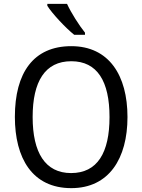

<svg xmlns="http://www.w3.org/2000/svg" viewBox="-20 -1030 736 994"><path d="M327 -1010H225V-1000C249 -961 320 -885 364 -850H420V-861C390 -898 348 -964 327 -1010ZM640 -424C640 -640 544 -791 349 -791C153 -791 57 -653 57 -425C57 -211 147 -56 349 -56C544 -56 640 -209 640 -424ZM149 -424C149 -608 213 -713 349 -713C484 -713 547 -609 547 -424C547 -239 484 -134 348 -134C214 -134 149 -240 149 -424Z"/></svg>

Font: Noto Sans Malayalam UI SemiCondensed
Style: Regular
Weight: 400
Width: 4
Designer: Jelle Bosma - Monotype Design Team
Foundry: Monotype Imaging Inc.
Version: Version 2.104